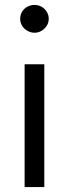

<svg xmlns="http://www.w3.org/2000/svg" viewBox="-20 -760 280 780"><path d="M80 0V-499H160V0ZM120 -627Q105 -627 91 -635Q77 -643 69.5 -656Q62 -669 62 -684Q62 -699 69.5 -712Q77 -725 91 -732.5Q105 -740 120 -740Q136 -740 149 -732.5Q162 -725 170 -712Q178 -699 178 -684Q178 -668 170 -655.5Q162 -643 149 -635Q136 -627 120 -627Z"/></svg>

Font: REM Light
Style: Regular
Weight: 300
Designer: Octavio Pardo
Foundry: Ashler Design
Version: Version 1.005;gftools[0.9.28]